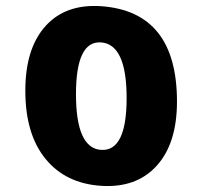

<svg xmlns="http://www.w3.org/2000/svg" viewBox="-20 -613 686 652"><path d="M581 -268Q581 -126 512 -50Q443 26 323 18Q203 10 135 -73Q66 -157 66 -305Q66 -449 135 -525Q203 -600 323 -592Q581 -574 581 -268ZM238 -293Q238 -110 323 -104Q410 -98 410 -280Q410 -463 323 -469Q238 -475 238 -293Z"/></svg>

Font: Xiangcui Wave Sans Xiangcui Wave Sans
Style: Regular
Weight: 800
Width: 3
Version: Version 0.920;March 28, 2024;FontCreator 14.0.0.2814 64-bit